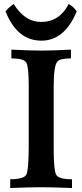

<svg xmlns="http://www.w3.org/2000/svg" viewBox="-20 -942 409 962"><path d="M340.8 0Q236.8 -3.9 186 -3.9Q137.2 -3.9 31.2 0V-43.9Q100.6 -43.9 112.3 -67.9Q124 -91.8 124 -220.7V-508.8Q124 -606 112.3 -627.7Q100.6 -649.4 37.1 -649.4V-693.4Q130.9 -688.5 189 -688.5Q246.1 -688.5 335.4 -693.4V-649.4Q281.7 -649.4 268.1 -634.3Q249 -613.8 249 -509.3V-199.2Q249 -89.8 261.2 -66.9Q273.4 -43.9 340.8 -43.9ZM187.5 -738.3Q65.9 -738.3 7.8 -884.8Q23.9 -905.8 48.8 -921.9Q104 -832 185.5 -832Q277.8 -832 324.2 -921.9Q349.6 -908.2 364.3 -884.8Q303.7 -738.3 187.5 -738.3Z"/></svg>

Font: Kelvinch
Style: Bold
Weight: 700
Designer: Paul James Miller
Foundry: High-Logic / Made with FontCreator
Version: Version 3.501;March 28, 2021;FontCreator 13.0.0.2683 64-bit